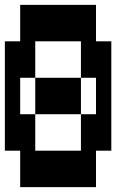

<svg xmlns="http://www.w3.org/2000/svg" viewBox="-20 -750 540 790"><path d="M63 20V-130H0V-580H63V-730H375V-580H438V-130H375V20ZM125 -430H313V-280H375V-430H313V-580H125ZM125 -130H313V-280H125V-430H63V-280H125Z"/></svg>

Font: 2P VHS
Style: Regular
Weight: 400
Designer: CodeMan38
Foundry: CodeMan38
Version: Version 3.000